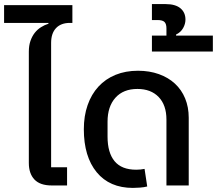

<svg xmlns="http://www.w3.org/2000/svg" viewBox="-39 -907 1061 939"><path d="M214 0Q157 0 129.5 -29Q102 -58 102 -110V-654Q102 -684 110 -707Q118 -730 131 -746.5Q144 -763 161.5 -774Q179 -785 198 -791V-795H-19V-882H315V-795H303Q259 -795 235 -769.5Q211 -744 211 -697V-89H289V0Z M611 12Q497 12 434 -64.5Q371 -141 371 -275Q371 -340 389.5 -393Q408 -446 442.5 -483.5Q477 -521 526 -541Q575 -561 636 -561Q692 -561 738 -544.5Q784 -528 816.5 -498Q849 -468 866.5 -425.5Q884 -383 884 -331V0H775V-322Q775 -393 737 -432.5Q699 -472 633 -472Q564 -472 525.5 -429Q487 -386 487 -312V-239Q487 -160 521.5 -118.5Q556 -77 627 -77Q649 -77 668 -81L681 5Q666 9 645.5 10.5Q625 12 611 12Z M704 -733H775V-768Q775 -790 765.5 -799.5Q756 -809 731 -809H704V-887H771Q819 -887 843.5 -866.5Q868 -846 868 -811Q868 -790 856.5 -769.5Q845 -749 822 -738V-733H1002V-655H704Z"/></svg>

Font: IBM Plex Sans Thai Medium
Style: Regular
Weight: 500
Designer: Mike Abbink, Paul van der Laan, Pieter van Rosmalen, Ben Mitchell, Mark Frömberg
Foundry: Bold Monday
Version: Version 1.1